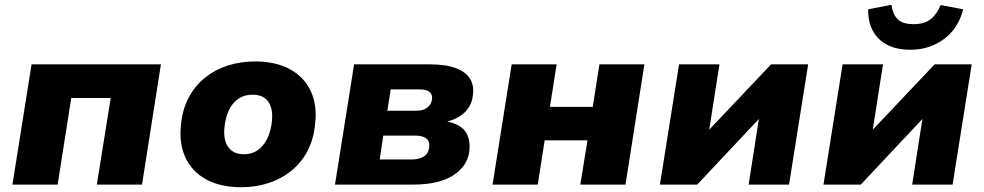

<svg xmlns="http://www.w3.org/2000/svg" viewBox="-20 -772 4116 803"><path d="M32 0 112 -503H653L574 0H385L443 -362H278L221 0Z M989 11Q901 11 841.5 -22Q782 -55 755 -114.5Q728 -174 737 -250Q743 -315 769.5 -364.5Q796 -414 838 -447.5Q880 -481 933 -498Q986 -515 1046 -515Q1134 -515 1193.5 -482Q1253 -449 1280 -390.5Q1307 -332 1298 -255Q1292 -189 1265.5 -139.5Q1239 -90 1197 -56.5Q1155 -23 1102 -6Q1049 11 989 11ZM1000 -127Q1034 -127 1058 -144Q1082 -161 1097.5 -192Q1113 -223 1117 -263Q1123 -316 1102.5 -346Q1082 -376 1036 -376Q1002 -376 977.5 -359.5Q953 -343 938 -312.5Q923 -282 919 -241Q913 -188 934 -157.5Q955 -127 1000 -127Z M1381 0 1461 -503H1774Q1846 -503 1888 -486.5Q1930 -470 1946.5 -441.5Q1963 -413 1958 -376Q1956 -349 1942.5 -326Q1929 -303 1905.5 -287.5Q1882 -272 1849 -263V-264Q1904 -253 1926 -222.5Q1948 -192 1943 -141Q1936 -78 1876 -39Q1816 0 1708 0ZM1568 -105H1700Q1733 -105 1752.5 -117.5Q1772 -130 1775 -157Q1778 -182 1762 -193.5Q1746 -205 1715 -205H1583ZM1600 -309H1723Q1750 -309 1767 -322Q1784 -335 1787 -358Q1789 -378 1775.5 -388Q1762 -398 1737 -398H1614Z M2040 0 2120 -503H2308L2280 -325H2459L2487 -503H2675L2596 0H2407L2437 -185H2258L2229 0Z M2740 0 2820 -503H2989L2945 -222H2939L3205 -503H3360L3280 0H3111L3155 -282H3161L2896 0Z M3424 0 3504 -503H3673L3629 -222H3623L3889 -503H4044L3964 0H3795L3839 -282H3845L3580 0ZM3787 -564Q3729 -564 3689.5 -585Q3650 -606 3630 -644Q3610 -682 3611 -733L3708 -752Q3714 -712 3734.5 -691.5Q3755 -671 3801 -671Q3846 -671 3872.5 -692Q3899 -713 3914 -751L4008 -733Q3995 -680 3963.5 -642.5Q3932 -605 3887 -584.5Q3842 -564 3787 -564Z"/></svg>

Font: Nunito Sans 8pt Black
Style: Italic
Weight: 900
Italic angle: -9°
Version: Version 3.101;gftools[0.9.27]